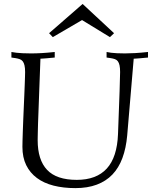

<svg xmlns="http://www.w3.org/2000/svg" viewBox="-20 -944 774 978"><path d="M38.1 -679.2Q48.8 -677.2 64 -675.3Q76.7 -673.8 95 -672.9Q113.3 -671.9 138.2 -671.9Q163.1 -671.9 192.9 -673.6Q222.7 -675.3 258.8 -679.2V-650.9Q246.1 -649.9 236.6 -648.9Q227.1 -647.9 218.8 -647.2Q210.4 -646.5 202.6 -646Q194.8 -645.5 186 -645Q182.6 -558.6 180.4 -495.8Q178.2 -433.1 176.5 -388.9Q174.8 -344.7 173.8 -316.4Q172.9 -288.1 172.6 -270.8Q172.4 -253.4 172.1 -244.4Q171.9 -235.4 171.9 -230Q171.9 -129.4 220 -78.6Q268.1 -27.8 371.1 -27.8Q471.2 -27.8 523.9 -85.4Q576.7 -143.1 581.1 -261.2Q586.4 -398.9 589.1 -477.3Q591.8 -555.7 591.8 -577.1Q591.8 -598.1 588.9 -611.3Q585.9 -624.5 580.1 -632.1Q574.2 -639.6 565.2 -642.8Q556.2 -646 543.9 -647.9L522.9 -650.9V-679.2Q532.2 -677.2 545.9 -675.3Q557.6 -673.8 575 -672.9Q592.3 -671.9 616.2 -671.9Q639.6 -671.9 668.7 -673.6Q697.8 -675.3 733.9 -679.2V-650.9Q721.2 -649.9 711.7 -648.9Q702.1 -647.9 693.8 -647.2Q685.5 -646.5 677.7 -646Q669.9 -645.5 661.1 -645L627.9 -253.9Q622.1 -189 603.5 -138.9Q585 -88.9 552.5 -54.9Q520 -21 472.9 -3.4Q425.8 14.2 363.8 14.2Q302.7 14.2 252.9 1.5Q203.1 -11.2 168 -37.4Q132.8 -63.5 113.5 -102.8Q94.2 -142.1 94.2 -195.8Q94.2 -206.1 94.7 -226.8Q95.2 -247.6 96.2 -274.7Q97.2 -301.8 98.4 -333.3Q99.6 -364.7 101.1 -396.5Q102.5 -428.2 103.8 -458.5Q105 -488.8 106 -513.4Q106.9 -538.1 107.4 -554.9Q107.9 -571.8 107.9 -577.1Q107.9 -598.1 104.7 -611.3Q101.6 -624.5 95.5 -632.1Q89.4 -639.6 80.1 -642.8Q70.8 -646 59.1 -647.9L38.1 -650.9V-679.2ZM249 -754.9 230 -774.9 400.9 -923.8 561 -774.9 540 -754.9 397.9 -841.8Z"/></svg>

Font: Simonetta
Style: Regular
Weight: 400
Designer: Gayaneh Bagdasaryan
Foundry: BrownFox
Version: Version 1.001